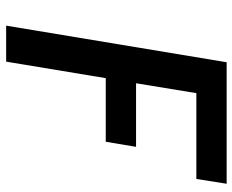

<svg xmlns="http://www.w3.org/2000/svg" viewBox="-88 -688 775 640"><g transform="rotate(90 300.0 -367.5)"><path d="M65 0 187 -735H592L576 -634H290L257 -433H469L452 -332H240L185 0Z"/></g></svg>

Font: Iosevka SS04 Extended
Style: Bold Italic
Weight: 700
Width: 7
Italic angle: -9°
Monospace: yes
Designer: Belleve Invis
Foundry: Belleve Invis
Version: Version 19.0.0; ttfautohint (v1.8.4)